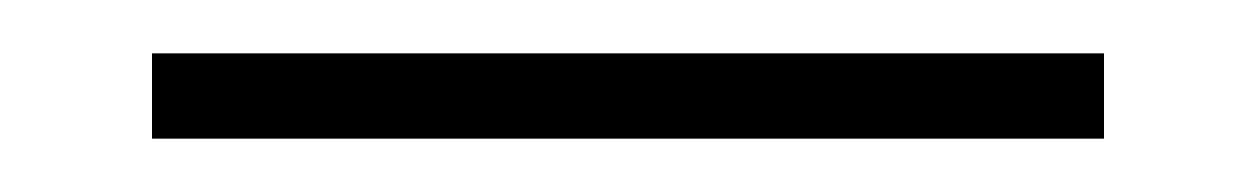

<svg xmlns="http://www.w3.org/2000/svg" viewBox="-20 -272 470 72"><path d="M394 -220H37V-252H394Z"/></svg>

Font: BioRhyme Expanded ExtraLight
Style: Regular
Weight: 275
Width: 7
Designer: Aoife Mooney
Foundry: Aoife Mooney Type
Version: Version 1.001